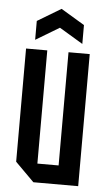

<svg xmlns="http://www.w3.org/2000/svg" viewBox="-53 -776 456 811"><g transform="rotate(5 175.0 -370.0)"><path d="M310 -560V0H120L40 -80V-560H130V-80H220V-560ZM75 -600V-680L175 -740L275 -680V-600L175 -660Z"/></g></svg>

Font: Tektur Condensed
Style: Regular
Weight: 400
Width: 3
Designer: Adam Jagosz
Foundry: Adam Jagosz
Version: Version 1.005;gftools[0.9.30]